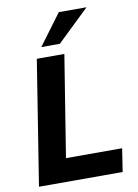

<svg xmlns="http://www.w3.org/2000/svg" viewBox="-100 -1005 770 1071"><g transform="rotate(-10 284.5 -470.0)"><path d="M32 0 144 -705H300L208 -131H526L506 0ZM180 -765 310 -940H467L285 -765Z"/></g></svg>

Font: Mulish ExtraBold
Style: Italic
Weight: 800
Italic angle: -9°
Designer: Vernon Adams
Foundry: Vernon Adams
Version: Version 3.603; ttfautohint (v1.8.3)